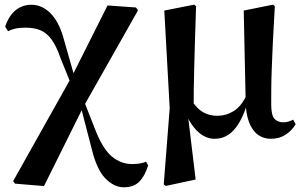

<svg xmlns="http://www.w3.org/2000/svg" viewBox="-20 -570 1280 811"><path d="M43.4 205.7 35.4 195.2 284.4 -248.5 434.2 -547 554.1 -538.4 563 -526.4 331.2 -116.8 165.9 215.9ZM502.8 221.1Q461.8 221.1 425.1 183.7Q388.4 146.3 367.3 58.3L318.9 -127.7H308.5L332.7 -148.6L381.6 -23.9Q414 59.2 452.5 91.1Q491.1 123 538.1 123Q553.9 123 570.6 120.5Q587.3 118 596.9 112.5L605.7 128.5Q592.5 172.4 569 196.7Q545.6 221.1 502.8 221.1ZM282.1 -209.8 236.8 -321.5Q218.8 -374.3 197.9 -402.9Q177.1 -431.5 150.5 -442.3Q124 -453.1 88.8 -453.1Q61.3 -453.1 44 -449Q26.7 -444.9 14 -438.1L1.8 -457.5Q17.5 -503.8 46 -526.8Q74.5 -549.9 112.5 -549.9Q156.8 -549.9 192.6 -514.7Q228.3 -479.4 247.7 -410.9L298.8 -231.6H311.9Z M671.6 209.1 696.8 -112.8 674 -525.4 800.4 -550.4 808.2 -543.7Q805.4 -458.5 803.4 -394.8Q801.4 -331 800.3 -281.3Q799.2 -231.6 798.5 -190.3Q797.9 -148.9 797.9 -108.5L773.6 -84.9L806.4 188.3L680.4 215.4ZM1125 16.2Q1076.8 16.2 1049.3 -21.4Q1021.8 -59 1017.9 -128.4V-132.1L1009.5 -525.4L1133.6 -550.4L1140.9 -543.7Q1135.4 -454.3 1132.4 -388.6Q1129.4 -323 1127.7 -275.1Q1125.9 -227.1 1125.8 -192Q1125.6 -156.9 1125.6 -129.6Q1125.6 -84 1138.9 -68.7Q1152.1 -53.4 1177.1 -53.4Q1189.9 -53.4 1199.8 -56.8Q1209.7 -60.2 1218.3 -64.5L1228.9 -45.1Q1212.3 -17.8 1186 -0.8Q1159.7 16.2 1125 16.2ZM887.1 16.2Q846.2 16.2 813.6 -16.1Q781 -48.4 762.6 -96.3H759.8L787.5 -148.8Q810.1 -112.1 837 -96.5Q863.8 -80.9 897.2 -80.9Q934.6 -80.9 966.9 -100.7Q999.2 -120.5 1022.1 -169.2L1033.7 -156.5H1030.2Q1011.5 -76.9 975.6 -30.4Q939.8 16.2 887.1 16.2Z"/></svg>

Font: Source Han Serif JP VF
Style: Regular
Weight: 250
Designer: Ryoko NISHIZUKA 西塚涼子 (kana & ideographs); Frank Grießhammer (Latin, Greek & Cyrillic); Wenlong ZHANG 张文龙 (bopomofo); San
Foundry: Adobe
Version: Version 2.001;hotconv 1.1.0;makeotfexe 2.6.0